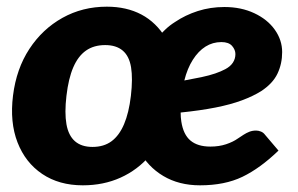

<svg xmlns="http://www.w3.org/2000/svg" viewBox="-20 -547 893 575"><path d="M228 8Q157 8 106.5 -26Q56 -60 32.5 -120.5Q9 -181 19 -261Q29 -341 68 -400.5Q107 -460 167 -493.5Q227 -527 300 -527Q359 -527 403.5 -503.5Q448 -480 477 -432L429 -81Q392 -38 341 -15Q290 8 228 8ZM257 -107Q291 -107 314 -124Q337 -141 351.5 -175Q366 -209 372 -260Q378 -312 372.5 -345.5Q367 -379 347.5 -395.5Q328 -412 295 -412Q261 -412 237.5 -395.5Q214 -379 199.5 -345.5Q185 -312 179 -260Q173 -209 179 -175Q185 -141 204.5 -124Q224 -107 257 -107ZM579 8Q516 8 469 -20Q422 -48 396 -97.5Q370 -147 370 -212Q370 -232 372 -252.5Q374 -273 379 -293Q388 -332 405.5 -367Q423 -402 448 -431Q461 -445 474.5 -458Q488 -471 504 -481Q535 -502 572.5 -514Q610 -526 652 -526Q702 -526 741.5 -507.5Q781 -489 803 -458Q825 -427 825 -391Q825 -356 811 -326.5Q797 -297 762 -274Q738 -259 704.5 -246.5Q671 -234 625.5 -225Q580 -216 521 -210Q521 -203 521.5 -196Q522 -189 523 -183Q529 -144 550.5 -126Q572 -108 610 -108Q636 -108 657 -115Q678 -122 692 -132Q701 -138 709.5 -143.5Q718 -149 727 -152.5Q736 -156 747 -156Q754 -156 761.5 -153Q769 -150 774 -143L814 -96Q759 -43 706 -17.5Q653 8 579 8ZM532 -306Q560 -311 583.5 -316Q607 -321 624.5 -327Q642 -333 655 -340Q670 -348 677.5 -359.5Q685 -371 685 -385Q685 -398 675 -409.5Q665 -421 643 -421Q617 -421 595.5 -407.5Q574 -394 557.5 -368Q541 -342 532 -306Z"/></svg>

Font: Aleo Black
Style: Italic
Weight: 900
Italic angle: -7°
Designer: Alessio Laiso
Foundry: Alessio Laiso
Version: Version 2.001;gftools[0.9.29]